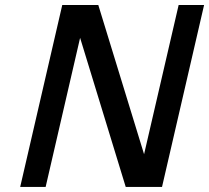

<svg xmlns="http://www.w3.org/2000/svg" viewBox="-20 -742 830 762"><path d="M623 0H479L297.9 -591.8L161.1 0H60.1L227.1 -722.2H370.1L551.8 -129.9L689 -722.2H790Z"/></svg>

Font: Perun
Style: Italic
Weight: 400
Italic angle: -12°
Foundry: Stefan Peev, Context Ltd
Version: Version 001.000